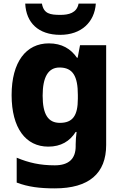

<svg xmlns="http://www.w3.org/2000/svg" viewBox="-20 -798 678 1058"><path d="M508 -778H413C403 -726 358 -716 313 -716C256 -716 221 -722 211 -778H119C124 -673 191 -606 312 -606C428 -606 501 -676 508 -778ZM249 -559C124 -559 44 -457 44 -274C44 -92 122 10 246 10C316 10 365 -20 397 -71H402C399 -48 397 -22 397 -3V8C397 77 359 113 282 113C201 113 139 99 72 71V208C135 232 199 240 282 240C471 240 565 157 565 1V-549H421L408 -480H404C370 -529 321 -559 249 -559ZM308 -426C382 -426 409 -377 409 -275V-254C409 -160 380 -121 310 -121C245 -121 215 -168 215 -271C215 -374 246 -426 308 -426Z"/></svg>

Font: Noto Sans Telugu ExtraBold
Style: Regular
Weight: 800
Designer: Jelle Bosma - Monotype Design Team
Foundry: Monotype Imaging Inc.
Version: Version 2.005